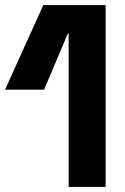

<svg xmlns="http://www.w3.org/2000/svg" viewBox="-22 -729 494 758"><path d="M249 -597V9H395V-709H149L-2 -375H152L246 -597Z"/></svg>

Font: Kalas SG
Style: Bold
Weight: 700
Designer: Kalas
Foundry: Kalas
Version: Version 2.000;FEAKit 1.0